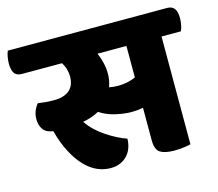

<svg xmlns="http://www.w3.org/2000/svg" viewBox="-133 -737 984 866"><g transform="rotate(-15 359.5 -304.0)"><path d="M714 -620Q738 -620 748.5 -605Q759 -590 759 -561Q759 -545 755.5 -528Q752 -511 747 -502H657V1Q649 4 625 7Q601 10 581 10Q537 10 515 -3.5Q493 -17 493 -62V-213Q465 -208 438 -208Q405 -208 364 -217.5Q323 -227 292 -248Q257 -229 216 -222Q232 -198 253 -178.5Q274 -159 297.5 -143.5Q321 -128 344.5 -116Q368 -104 389 -97Q389 -76 382.5 -56.5Q376 -37 363 -22Q350 -7 330 2.5Q310 12 283 12Q251 12 221 -1Q191 -14 164 -42Q137 -70 114 -113Q91 -156 75 -216Q43 -220 29 -239.5Q15 -259 15 -288Q15 -308 22 -325.5Q29 -343 40 -356Q52 -354 71.5 -352Q91 -350 115 -350Q142 -350 161 -357Q180 -364 191 -375.5Q202 -387 207 -402Q212 -417 212 -434Q212 -450 207.5 -467.5Q203 -485 192 -502H5Q-20 -502 -30 -517.5Q-40 -533 -40 -563Q-40 -575 -37 -593Q-34 -611 -29 -620ZM412 -338Q434 -338 455 -342.5Q476 -347 493 -355V-502H358Q368 -479 374 -454Q380 -429 380 -403Q380 -372 369 -342Q388 -338 412 -338Z"/></g></svg>

Font: Baloo
Style: Regular
Weight: 400
Designer: Sarang Kulkarni and Ek Type
Foundry: Ek Type
Version: Version 1.443;PS 1.000;hotconv 16.6.51;makeotf.lib2.5.65220;